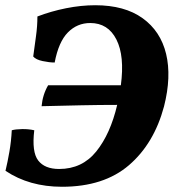

<svg xmlns="http://www.w3.org/2000/svg" viewBox="-20 -705 664 734"><path d="M217 9Q92 9 1 -52Q9 -85 16 -125.5Q23 -166 25 -207Q39 -211 64 -211.5Q89 -212 111 -207Q101 -124 126 -91.5Q151 -59 206 -59Q294 -59 348 -126Q402 -193 428 -304Q362 -304 291 -302.5Q220 -301 139 -299Q143 -343 164 -379H442Q457 -491 425 -554Q393 -617 325 -617Q275 -617 239.5 -581Q204 -545 189 -466Q169 -466 143 -471.5Q117 -477 107 -489Q112 -527 117.5 -566Q123 -605 123 -642Q175 -662 232.5 -673.5Q290 -685 344 -685Q456 -685 525 -635.5Q594 -586 615 -499Q636 -412 607 -298Q569 -156 473 -73.5Q377 9 217 9Z"/></svg>

Font: Vollkorn ExtraBold
Style: Italic
Weight: 800
Italic angle: -11°
Designer: Friedrich Althausen
Foundry: Friedrich Althausen
Version: Version 5.000; ttfautohint (v1.8.3)